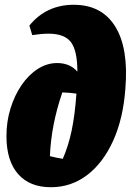

<svg xmlns="http://www.w3.org/2000/svg" viewBox="-20 -771 548 804"><path d="M193 13Q104 13 55.5 -42.5Q7 -98 7 -201Q7 -262 24 -317Q41 -372 70.5 -415Q100 -458 138.5 -482.5Q177 -507 219 -507Q273 -507 304 -471Q304 -559 277 -594.5Q250 -630 183 -630Q154 -630 115 -624L103 -664Q174 -751 289 -751Q406 -751 462.5 -660Q519 -569 505 -400Q496 -275 454 -182Q412 -89 345 -38Q278 13 193 13ZM189 -117Q217 -110 243 -106Q267 -161 280.5 -226.5Q294 -292 300 -379Q274 -383 241 -384Q194 -247 189 -117Z"/></svg>

Font: Piazzolla Black
Style: Italic
Weight: 900
Italic angle: -11.3°
Designer: Juan Pablo del Peral
Foundry: Huerta Tipografica
Version: Version 1.330